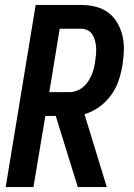

<svg xmlns="http://www.w3.org/2000/svg" viewBox="-20 -755 540 775"><path d="M3 0 124 -735H307Q337 -735 365.5 -728Q394 -721 416.5 -704.5Q439 -688 453.5 -663Q468 -638 474.5 -610Q481 -582 480 -551.5Q479 -521 474 -491Q469 -460 458.5 -429Q448 -398 428 -370.5Q408 -343 380 -323Q352 -303 321 -294L411 0H294L205 -287H163L115 0ZM179 -383H260Q274 -383 288 -388Q302 -393 314 -402.5Q326 -412 334.5 -424.5Q343 -437 349 -450.5Q355 -464 358.5 -478Q362 -492 364 -506Q366 -521 367.5 -535Q369 -549 368 -563.5Q367 -578 363.5 -591Q360 -604 353 -615.5Q346 -627 333.5 -633Q321 -639 307 -639H221Z"/></svg>

Font: Iosevka SS04 Oblique
Style: Bold
Weight: 700
Italic angle: -9°
Monospace: yes
Designer: Belleve Invis
Foundry: Belleve Invis
Version: Version 19.0.0; ttfautohint (v1.8.4)